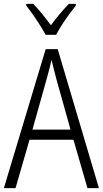

<svg xmlns="http://www.w3.org/2000/svg" viewBox="-20 -968 529 988"><path d="M358 -249H132L60 0H0L215 -715H277L489 0H430ZM269 -565Q249 -641 245 -660Q238 -625 221 -565L147 -301H343ZM370 -939Q299 -849 269 -789H215Q197 -822 168.5 -865Q140 -908 115 -939V-948H151Q189 -910 242 -838Q281 -892 334 -948H370Z"/></svg>

Font: Noto Sans Display Light Narrow
Style: Regular
Weight: 300
Width: 4
Designer: Monotype Design team
Foundry: Monotype Imaging Inc.
Version: Version 1.000